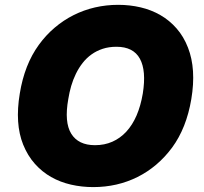

<svg xmlns="http://www.w3.org/2000/svg" viewBox="-20 -757 835 787"><path d="M61.1 -373.6Q80.3 -492.2 139.2 -573.2Q168.3 -613.3 204.4 -643.8Q240.4 -674.4 281.8 -695.1Q323.2 -715.9 369.3 -726.6Q415.5 -737.2 464.5 -737.2Q512.1 -737.2 556.1 -726.9Q600.1 -716.6 637.4 -695.1Q674.7 -673.7 703.8 -640.4Q733 -607.2 750.7 -561.4Q784.8 -473.7 764.2 -350.9Q744.3 -232.2 685.4 -152Q656.2 -112.6 620.4 -82.2Q584.5 -51.8 543.5 -31.4Q502.5 -11 456.9 -0.5Q411.2 9.9 362.2 9.9Q315 9.9 271 -0.2Q226.9 -10.3 189.6 -31.4Q152.3 -52.6 122.9 -85.6Q93.4 -118.6 74.9 -164.4Q40.5 -250 61.1 -373.6ZM369.3 -161.9Q408.4 -161.9 440.5 -176.1Q472.7 -190.3 497.7 -217.3Q522.7 -244.3 539.8 -283.7Q556.8 -323.2 565.3 -373.6Q580.3 -467.3 553.4 -516.3Q526.6 -565.3 457.4 -565.3Q426.5 -565.3 401.1 -557Q375.7 -548.7 355.1 -533.9Q334.5 -519.2 318.7 -498.9Q302.9 -478.7 291.2 -454.7Q279.5 -430.8 271.8 -404.5Q264.2 -378.2 259.9 -350.9Q242.9 -256 272 -209Q301.1 -161.9 369.3 -161.9Z"/></svg>

Font: Inter P Black
Style: Italic
Weight: 900
Italic angle: -9.40001°
Designer: Rasmus Andersson
Foundry: rsms
Version: Version 3.018;git-588b23468